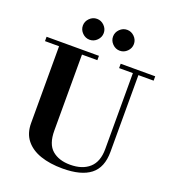

<svg xmlns="http://www.w3.org/2000/svg" viewBox="-171 -1103 1117 1244"><g transform="rotate(20 387.0 -481.0)"><path d="M403 13Q316 13 250.5 -9.5Q185 -32 148.5 -78Q112 -124 112 -194V-724H15V-754H376V-724H270V-200Q270 -107 316.5 -67Q363 -27 441 -27Q525 -27 573 -70Q621 -113 621 -200V-724H526V-754H764V-724H659V-195Q659 -87 595 -37Q531 13 403 13ZM491 -831Q462 -831 440.5 -852.5Q419 -874 419 -903Q419 -932 440.5 -953.5Q462 -975 491 -975Q520 -975 541.5 -953.5Q563 -932 563 -903Q563 -874 541.5 -852.5Q520 -831 491 -831ZM283 -831Q254 -831 232.5 -852.5Q211 -874 211 -903Q211 -932 232.5 -953.5Q254 -975 283 -975Q312 -975 333.5 -953.5Q355 -932 355 -903Q355 -874 333.5 -852.5Q312 -831 283 -831Z"/></g></svg>

Font: Libre Bodoni
Style: Bold
Weight: 700
Designer: Pablo Impallari, Rodrigo Fuenzalida
Foundry: Impallari Type
Version: Version 2.005;gftools[0.9.23]